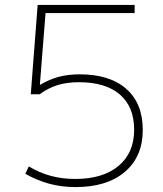

<svg xmlns="http://www.w3.org/2000/svg" viewBox="-20 -750 663 780"><path d="M287 10Q229 10 178.5 -4Q128 -18 83 -44L97 -74Q140 -48 186.5 -35.5Q233 -23 286 -23Q398 -23 461.5 -76Q525 -129 525 -223Q525 -316 467 -366Q409 -416 301 -416Q252 -416 214.5 -404.5Q177 -393 141 -367H105L133 -730H527V-697H165L142 -406H144Q181 -428 219 -438Q257 -448 304 -448Q426 -448 493 -389Q560 -330 560 -222Q560 -114 487.5 -52Q415 10 287 10Z"/></svg>

Font: M PLUS 2 Thin ExtraLight
Style: Regular
Weight: 250
Version: Version 1.001